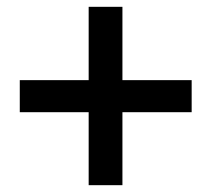

<svg xmlns="http://www.w3.org/2000/svg" viewBox="-20 -655 620 563"><path d="M240 -112V-326H38V-420H240V-635H339V-420H542V-326H339V-112Z"/></svg>

Font: Noto Sans JP SemiBold
Style: Regular
Weight: 600
Designer: Ryoko NISHIZUKA  (kana, bopomofo & ideographs); Paul D. Hunt (Latin, Greek & Cyrillic); Sandoll Communications , Soo-you
Foundry: Adobe
Version: Version 2.004-H2;hotconv 1.0.118;makeotfexe 2.5.65603